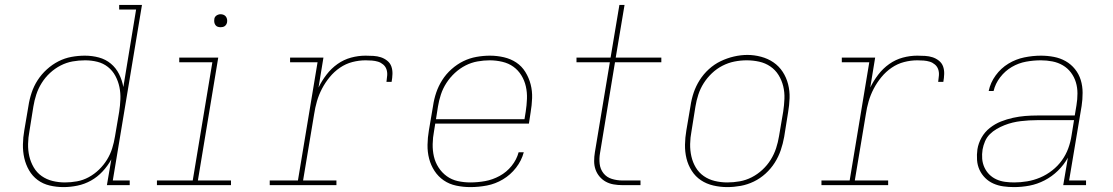

<svg xmlns="http://www.w3.org/2000/svg" viewBox="-20 -755 4540 783"><path d="M239 8Q210 8 182.5 1.5Q155 -5 133.5 -21Q112 -37 98.5 -60.5Q85 -84 79 -110.5Q73 -137 73.5 -166Q74 -195 79 -223L96 -323Q100 -350 109 -377Q118 -404 133.5 -428Q149 -452 171 -472Q193 -492 218.5 -505Q244 -518 271.5 -523Q299 -528 326 -528Q356 -528 383.5 -520.5Q411 -513 432 -495.5Q453 -478 465.5 -453Q478 -428 483 -400L535 -716H466V-735H559L440 -19H509V0H416L434 -105Q419 -78 398 -55.5Q377 -33 351 -18.5Q325 -4 296 2Q267 8 239 8ZM245 -11Q269 -11 294 -15.5Q319 -20 342 -32.5Q365 -45 384 -63.5Q403 -82 416.5 -104Q430 -126 437.5 -150Q445 -174 449 -199L466 -299Q470 -325 471 -350.5Q472 -376 467 -400Q462 -424 450.5 -445.5Q439 -467 420 -482Q401 -497 377 -503Q353 -509 327 -509Q301 -509 276 -504.5Q251 -500 227.5 -488Q204 -476 184 -457.5Q164 -439 150 -416.5Q136 -394 128 -369.5Q120 -345 116 -320L100 -220Q95 -194 94.5 -168Q94 -142 99.5 -118Q105 -94 117.5 -72.5Q130 -51 150 -37Q170 -23 194.5 -17Q219 -11 245 -11Z M620 0V-19H766L846 -501H711V-520H870L787 -19H922V0ZM880 -644Q873 -644 867.5 -646Q862 -648 858.5 -653Q855 -658 854 -664Q853 -670 854 -676Q854 -681 856.5 -685Q859 -689 862.5 -691.5Q866 -694 870.5 -695.5Q875 -697 880 -697Q886 -697 892 -694.5Q898 -692 901.5 -687Q905 -682 906 -676Q907 -670 906 -664Q905 -659 902.5 -655Q900 -651 896.5 -648.5Q893 -646 888.5 -645Q884 -644 880 -644Z M1080 0V-19H1195L1275 -501H1163V-520H1299L1279 -398Q1292 -425 1311.5 -450.5Q1331 -476 1356.5 -494Q1382 -512 1411.5 -520Q1441 -528 1471 -528Q1487 -528 1503 -527Q1519 -526 1533 -521.5Q1547 -517 1559 -507.5Q1571 -498 1576 -484Q1581 -470 1580.5 -453.5Q1580 -437 1577 -421H1556Q1558 -434 1559 -447.5Q1560 -461 1556 -472.5Q1552 -484 1542.5 -492Q1533 -500 1521.5 -503.5Q1510 -507 1497 -508Q1484 -509 1471 -509Q1444 -509 1417 -502Q1390 -495 1366.5 -479Q1343 -463 1324.5 -440.5Q1306 -418 1293 -393Q1280 -368 1272.5 -342Q1265 -316 1261 -289L1216 -19H1352V0Z M1898 8Q1869 8 1840.5 2Q1812 -4 1789.5 -19.5Q1767 -35 1752 -58Q1737 -81 1730 -108Q1723 -135 1723.5 -164.5Q1724 -194 1729 -223L1746 -323Q1750 -351 1759 -377.5Q1768 -404 1783.5 -428.5Q1799 -453 1821.5 -473Q1844 -493 1869.5 -505.5Q1895 -518 1923 -523Q1951 -528 1978 -528Q2007 -528 2035 -521.5Q2063 -515 2085.5 -500Q2108 -485 2122.5 -461.5Q2137 -438 2144 -411Q2151 -384 2150 -355Q2149 -326 2144 -297L2137 -251H1755L1750 -220Q1745 -194 1744.5 -167.5Q1744 -141 1749.5 -117Q1755 -93 1768.5 -72Q1782 -51 1802 -36.5Q1822 -22 1847 -16.5Q1872 -11 1898 -11Q1928 -11 1958.5 -16.5Q1989 -22 2017.5 -37.5Q2046 -53 2066.5 -78.5Q2087 -104 2095 -134H2116Q2107 -100 2084.5 -71Q2062 -42 2031 -23.5Q2000 -5 1966 1.5Q1932 8 1898 8ZM1758 -269H2119L2124 -300Q2128 -326 2129 -352Q2130 -378 2124.5 -402.5Q2119 -427 2106 -448Q2093 -469 2073.5 -483Q2054 -497 2028.5 -503Q2003 -509 1977 -509Q1953 -509 1927.5 -504.5Q1902 -500 1878.5 -488Q1855 -476 1835 -457.5Q1815 -439 1800.5 -416.5Q1786 -394 1778 -369.5Q1770 -345 1766 -320Z M2518 0Q2500 0 2482.5 -3Q2465 -6 2450.5 -14Q2436 -22 2425 -35Q2414 -48 2408.5 -64Q2403 -80 2403 -98Q2403 -116 2406 -134L2467 -501H2331V-520H2470L2506 -735H2527L2491 -520H2677V-501H2488L2427 -131Q2423 -109 2425.5 -87Q2428 -65 2441 -48.5Q2454 -32 2475 -25.5Q2496 -19 2518 -19H2592V0Z M2946 8Q2917 8 2889 1.5Q2861 -5 2838.5 -20Q2816 -35 2801 -58.5Q2786 -82 2779.5 -109Q2773 -136 2773.5 -165Q2774 -194 2779 -223L2796 -323Q2800 -351 2809 -377.5Q2818 -404 2833.5 -428.5Q2849 -453 2871 -473Q2893 -493 2919 -505.5Q2945 -518 2973 -524.5Q3001 -531 3028 -531Q3056 -531 3084 -523.5Q3112 -516 3134.5 -500.5Q3157 -485 3172 -462Q3187 -439 3194 -411.5Q3201 -384 3200 -355Q3199 -326 3194 -297L3178 -197Q3173 -169 3164 -142.5Q3155 -116 3139.5 -91.5Q3124 -67 3102 -47Q3080 -27 3054 -14.5Q3028 -2 3000.5 3Q2973 8 2946 8ZM2946 -11Q2971 -11 2996.5 -15.5Q3022 -20 3045.5 -32Q3069 -44 3089 -62.5Q3109 -81 3123 -103.5Q3137 -126 3145 -150.5Q3153 -175 3157 -200L3174 -300Q3178 -326 3179 -352.5Q3180 -379 3174 -403.5Q3168 -428 3155 -449Q3142 -470 3121.5 -484Q3101 -498 3076 -503.5Q3051 -509 3025 -509Q3000 -509 2975 -504Q2950 -499 2926.5 -487Q2903 -475 2883.5 -456.5Q2864 -438 2850 -416Q2836 -394 2828 -369.5Q2820 -345 2816 -320L2800 -220Q2795 -194 2794.5 -168Q2794 -142 2799.5 -117.5Q2805 -93 2817.5 -72Q2830 -51 2850 -37Q2870 -23 2895 -17Q2920 -11 2946 -11Z M3330 0V-19H3445L3525 -501H3413V-520H3549L3529 -398Q3542 -425 3561.5 -450.5Q3581 -476 3606.5 -494Q3632 -512 3661.5 -520Q3691 -528 3721 -528Q3737 -528 3753 -527Q3769 -526 3783 -521.5Q3797 -517 3809 -507.5Q3821 -498 3826 -484Q3831 -470 3830.5 -453.5Q3830 -437 3827 -421H3806Q3808 -434 3809 -447.5Q3810 -461 3806 -472.5Q3802 -484 3792.5 -492Q3783 -500 3771.5 -503.5Q3760 -507 3747 -508Q3734 -509 3721 -509Q3694 -509 3667 -502Q3640 -495 3616.5 -479Q3593 -463 3574.5 -440.5Q3556 -418 3543 -393Q3530 -368 3522.5 -342Q3515 -316 3511 -289L3466 -19H3602V0Z M4115 8Q4115 8 4115 8Q4115 8 4115 8Q4093 8 4071.5 5Q4050 2 4031 -6.5Q4012 -15 3997.5 -29.5Q3983 -44 3974.5 -62.5Q3966 -81 3964.5 -102.5Q3963 -124 3966 -146Q3970 -171 3983 -194Q3996 -217 4017 -233.5Q4038 -250 4062 -259.5Q4086 -269 4111 -274.5Q4136 -280 4160.5 -282Q4185 -284 4210 -284H4363L4370 -326Q4374 -350 4374 -374Q4374 -398 4367.5 -419.5Q4361 -441 4347.5 -459Q4334 -477 4314.5 -488.5Q4295 -500 4272 -504.5Q4249 -509 4225 -509Q4195 -509 4164.5 -503.5Q4134 -498 4106.5 -482Q4079 -466 4059 -440Q4039 -414 4032 -384H4012Q4019 -418 4040.5 -447.5Q4062 -477 4092.5 -495.5Q4123 -514 4157.5 -521Q4192 -528 4225 -528Q4252 -528 4278 -523Q4304 -518 4326 -505.5Q4348 -493 4364 -473Q4380 -453 4387.5 -428.5Q4395 -404 4395 -376.5Q4395 -349 4391 -323L4340 -19H4409V0H4316L4335 -112Q4319 -83 4294.5 -59Q4270 -35 4240 -19.5Q4210 -4 4178.5 2Q4147 8 4115 8ZM4116 -11Q4142 -11 4169 -15.5Q4196 -20 4222 -31Q4248 -42 4271 -60Q4294 -78 4310.5 -101Q4327 -124 4336.5 -150Q4346 -176 4350 -203L4360 -265H4210Q4193 -265 4176.5 -264Q4160 -263 4143 -261Q4126 -259 4109.5 -255Q4093 -251 4076.5 -244.5Q4060 -238 4044.5 -229Q4029 -220 4016.5 -207.5Q4004 -195 3997 -178.5Q3990 -162 3987 -145Q3984 -126 3985.5 -107.5Q3987 -89 3994.5 -72.5Q4002 -56 4014.5 -43.5Q4027 -31 4043.5 -23.5Q4060 -16 4078.5 -13.5Q4097 -11 4116 -11Z"/></svg>

Font: Iosevka Etoile Thin Oblique
Style: Regular
Weight: 100
Italic angle: -9°
Designer: Belleve Invis
Foundry: Belleve Invis
Version: Version 15.5.2; ttfautohint (v1.8.4)